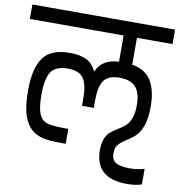

<svg xmlns="http://www.w3.org/2000/svg" viewBox="-100 -762 929 994"><g transform="rotate(10 365.0 -265.0)"><path d="M553 -604V-463Q623 -451 654 -401Q685 -351 685 -265Q685 -203 671.5 -165.5Q658 -128 639 -109.5Q620 -91 590 -72Q563 -55 550 -39.5Q537 -24 537 4Q537 41 560.5 54.5Q584 68 632 68Q676 68 710 57V139Q679 150 632 150Q465 150 465 1Q465 -35 474.5 -58Q484 -81 498 -94Q512 -107 536 -121Q561 -136 576.5 -150Q592 -164 602.5 -190.5Q613 -217 613 -260Q613 -325 586 -355Q559 -385 501 -385Q443 -385 419.5 -353.5Q396 -322 396 -247V-208H334V-247Q334 -322 310.5 -353.5Q287 -385 229 -385Q164 -385 140.5 -348Q117 -311 117 -229Q117 -179 125 -145.5Q133 -112 153 -97Q169 -85 197.5 -81.5Q226 -78 266 -78H285V0H257Q197 0 165.5 -7.5Q134 -15 111 -32Q78 -58 61.5 -106.5Q45 -155 45 -237Q45 -355 85.5 -411Q126 -467 226 -467Q278 -467 312.5 -450.5Q347 -434 365 -393Q381 -430 410.5 -447Q440 -464 483 -466V-604H-10V-680H740V-604Z"/></g></svg>

Font: Rhodium Libre
Style: Regular
Weight: 400
Designer: James Puckett
Foundry: Dunwich Type Founders
Version: Version 1.001; ttfautohint (v1.3)